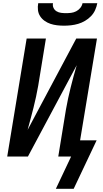

<svg xmlns="http://www.w3.org/2000/svg" viewBox="-20 -975 640 1196"><path d="M379 -815Q357 -815 335.5 -817.5Q314 -820 294.5 -826.5Q275 -833 258 -845Q241 -857 230 -874Q219 -891 216.5 -912Q214 -933 218 -955H310Q307 -939 313.5 -925.5Q320 -912 332.5 -904.5Q345 -897 360.5 -895Q376 -893 391 -893Q407 -893 423 -895Q439 -897 454 -904.5Q469 -912 480 -925.5Q491 -939 494 -955H586Q582 -933 572.5 -912Q563 -891 546.5 -874Q530 -857 509.5 -845Q489 -833 467 -826.5Q445 -820 422.5 -817.5Q400 -815 379 -815ZM328 201 423 0H343L391 -294Q397 -329 404.5 -363Q412 -397 420.5 -431.5Q429 -466 438.5 -500.5Q448 -535 458 -569L154 0H25L146 -735H266L218 -441Q212 -406 204.5 -372Q197 -338 188.5 -303.5Q180 -269 170.5 -234.5Q161 -200 152 -166L455 -735H584L479 -101H582L439 201Z"/></svg>

Font: Iosevka SS04 Extended Oblique
Style: Bold
Weight: 700
Width: 7
Italic angle: -9°
Monospace: yes
Designer: Belleve Invis
Foundry: Belleve Invis
Version: Version 19.0.0; ttfautohint (v1.8.4)